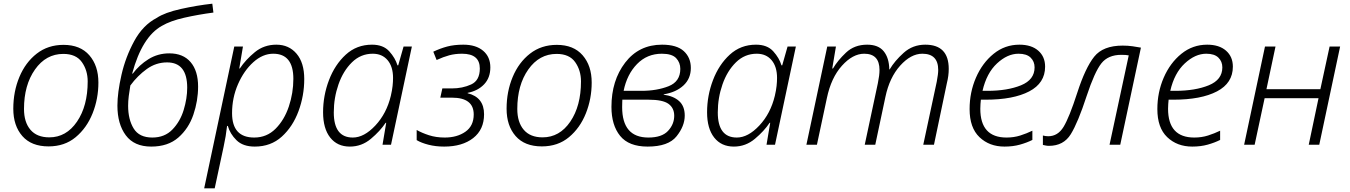

<svg xmlns="http://www.w3.org/2000/svg" viewBox="-20 -784 7310 1040"><path d="M243 9Q330 9 390 -41Q450 -91 481.5 -170Q513 -249 513 -337Q513 -428 464 -484.5Q415 -541 324 -541Q240 -541 179 -493.5Q118 -446 85 -367Q52 -288 52 -195Q52 -103 101 -47Q150 9 243 9ZM247 -40Q180 -40 145 -81Q110 -122 110 -194Q110 -323 169.5 -407.5Q229 -492 323 -492Q392 -492 423.5 -447.5Q455 -403 455 -343Q455 -210 397 -125Q339 -40 247 -40Z M799 10Q890 10 946 -39Q1002 -88 1027.5 -163Q1053 -238 1053 -315Q1053 -400 1012.5 -447.5Q972 -495 897 -495Q835 -495 784.5 -463.5Q734 -432 699 -385L696 -386Q750 -585 857 -644Q903 -671 978 -688Q1053 -705 1136 -716L1130 -764Q1048 -755 960 -735.5Q872 -716 829 -687Q754 -648 707 -561.5Q660 -475 638 -378.5Q616 -282 616 -212Q616 -112 661.5 -51Q707 10 799 10ZM805 -39Q734 -39 704 -88Q674 -137 674 -211Q674 -236 677.5 -264Q681 -292 686 -321Q725 -374 775 -410Q825 -446 885 -446Q994 -446 994 -309Q994 -251 975 -188.5Q956 -126 914 -82.5Q872 -39 805 -39Z M1086 236H1143L1191 12Q1204 -47 1210 -102H1214Q1226 -59 1261 -24.5Q1296 10 1360 10Q1447 10 1506.5 -44Q1566 -98 1597 -182Q1628 -266 1628 -356Q1628 -444 1586.5 -493Q1545 -542 1477 -542Q1410 -542 1360.5 -501.5Q1311 -461 1279 -413H1276L1296 -532H1249ZM1357 -39Q1237 -39 1237 -171Q1237 -254 1269 -327.5Q1301 -401 1352 -447Q1403 -493 1460 -493Q1569 -493 1569 -357Q1569 -280 1544.5 -207Q1520 -134 1472.5 -86.5Q1425 -39 1357 -39Z M1875 10Q1939 10 1989 -32Q2039 -74 2069 -119H2072L2052 0H2098L2211 -532H2166L2137 -430H2133Q2121 -470 2088.5 -506Q2056 -542 1995 -542Q1912 -542 1853 -488Q1794 -434 1762 -350Q1730 -266 1730 -176Q1730 -88 1768.5 -39Q1807 10 1875 10ZM1891 -39Q1788 -39 1788 -175Q1788 -254 1813.5 -327Q1839 -400 1886.5 -446.5Q1934 -493 1999 -493Q2050 -493 2079.5 -458Q2109 -423 2109 -362Q2109 -342 2106.5 -318.5Q2104 -295 2097 -265Q2074 -169 2013 -104Q1952 -39 1891 -39Z M2386 10Q2484 10 2543 -36Q2602 -82 2602 -165Q2602 -257 2513 -279V-281Q2569 -292 2602.5 -327.5Q2636 -363 2636 -419Q2636 -476 2597 -509Q2558 -542 2490 -542Q2440 -542 2402.5 -532Q2365 -522 2327 -504L2345 -459Q2382 -476 2413.5 -484.5Q2445 -493 2483 -493Q2579 -493 2579 -413Q2579 -348 2532 -326.5Q2485 -305 2427 -305H2376L2365 -255H2428Q2546 -255 2546 -164Q2546 -102 2501 -70.5Q2456 -39 2389 -39Q2342 -39 2303.5 -51.5Q2265 -64 2237 -80V-25Q2262 -10 2301 0Q2340 10 2386 10Z M2915 9Q3002 9 3062 -41Q3122 -91 3153.5 -170Q3185 -249 3185 -337Q3185 -428 3136 -484.5Q3087 -541 2996 -541Q2912 -541 2851 -493.5Q2790 -446 2757 -367Q2724 -288 2724 -195Q2724 -103 2773 -47Q2822 9 2915 9ZM2919 -40Q2852 -40 2817 -81Q2782 -122 2782 -194Q2782 -323 2841.5 -407.5Q2901 -492 2995 -492Q3064 -492 3095.5 -447.5Q3127 -403 3127 -343Q3127 -210 3069 -125Q3011 -40 2919 -40Z M3488 10Q3600 10 3644.5 -45.5Q3689 -101 3689 -158Q3689 -209 3658.5 -236.5Q3628 -264 3575 -271V-273Q3642 -284 3682 -321Q3722 -358 3722 -416Q3722 -472 3684 -507Q3646 -542 3566 -542Q3441 -542 3366.5 -445Q3292 -348 3292 -205Q3292 -106 3339 -48Q3386 10 3488 10ZM3358 -292Q3376 -381 3430.5 -437Q3485 -493 3565 -493Q3620 -493 3642.5 -469Q3665 -445 3665 -411Q3665 -342 3601.5 -317Q3538 -292 3455 -292ZM3492 -39Q3350 -39 3350 -204Q3350 -219 3350.5 -229Q3351 -239 3351 -244H3493Q3570 -244 3601 -221.5Q3632 -199 3632 -157Q3632 -111 3598.5 -75Q3565 -39 3492 -39Z M3955 10Q4019 10 4069 -32Q4119 -74 4149 -119H4152L4132 0H4178L4291 -532H4246L4217 -430H4213Q4201 -470 4168.5 -506Q4136 -542 4075 -542Q3992 -542 3933 -488Q3874 -434 3842 -350Q3810 -266 3810 -176Q3810 -88 3848.5 -39Q3887 10 3955 10ZM3971 -39Q3868 -39 3868 -175Q3868 -254 3893.5 -327Q3919 -400 3966.5 -446.5Q4014 -493 4079 -493Q4130 -493 4159.5 -458Q4189 -423 4189 -362Q4189 -342 4186.5 -318.5Q4184 -295 4177 -265Q4154 -169 4093 -104Q4032 -39 3971 -39Z M4348 0H4405L4459 -253Q4482 -363 4540.5 -428Q4599 -493 4661 -493Q4744 -493 4744 -405Q4744 -376 4735 -333L4664 0H4721L4776 -259Q4798 -364 4856 -428.5Q4914 -493 4976 -493Q5062 -493 5062 -405Q5062 -383 5054 -341L4981 0H5039L5109 -334Q5114 -354 5116.5 -373Q5119 -392 5119 -411Q5119 -542 4992 -542Q4924 -542 4875 -498Q4826 -454 4799 -408H4797Q4796 -470 4767 -506Q4738 -542 4677 -542Q4608 -542 4562.5 -499Q4517 -456 4492 -413H4488L4508 -532H4461Z M5421 10Q5467 10 5504.5 -0.5Q5542 -11 5572 -26V-76Q5541 -61 5506.5 -50Q5472 -39 5432 -39Q5290 -39 5290 -195Q5290 -208 5291 -221Q5292 -234 5293 -244H5319Q5469 -244 5555 -289Q5641 -334 5641 -423Q5641 -477 5604 -509.5Q5567 -542 5502 -542Q5423 -542 5362 -492.5Q5301 -443 5266.5 -363.5Q5232 -284 5232 -193Q5232 -92 5285.5 -41Q5339 10 5421 10ZM5302 -292Q5324 -388 5380.5 -440.5Q5437 -493 5497 -493Q5541 -493 5562.5 -472Q5584 -451 5584 -419Q5584 -352 5510.5 -322Q5437 -292 5329 -292Z M5662 6Q5741 6 5780 -57Q5819 -120 5866 -264Q5909 -394 5945.5 -440.5Q5982 -487 6054 -487Q6080 -487 6094 -484L5990 0H6048L6160 -526Q6139 -530 6114 -533.5Q6089 -537 6061 -537Q5955 -537 5907 -477Q5859 -417 5815 -281Q5772 -148 5741 -97Q5710 -46 5658 -46Q5643 -46 5629 -50V1Q5634 2 5643 4Q5652 6 5662 6Z M6438 10Q6484 10 6521.5 -0.5Q6559 -11 6589 -26V-76Q6558 -61 6523.5 -50Q6489 -39 6449 -39Q6307 -39 6307 -195Q6307 -208 6308 -221Q6309 -234 6310 -244H6336Q6486 -244 6572 -289Q6658 -334 6658 -423Q6658 -477 6621 -509.5Q6584 -542 6519 -542Q6440 -542 6379 -492.5Q6318 -443 6283.5 -363.5Q6249 -284 6249 -193Q6249 -92 6302.5 -41Q6356 10 6438 10ZM6319 -292Q6341 -388 6397.5 -440.5Q6454 -493 6514 -493Q6558 -493 6579.5 -472Q6601 -451 6601 -419Q6601 -352 6527.5 -322Q6454 -292 6346 -292Z M6719 0 6832 -532H6889L6840 -301H7132L7182 -532H7239L7126 0H7069L7122 -252H6830L6776 0Z"/></svg>

Font: Noto Sans UI Light
Style: Italic
Weight: 300
Italic angle: -12°
Designer: Monotype Design Team
Foundry: Monotype Imaging Inc.
Version: Version 1.901